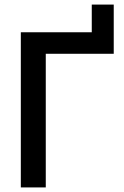

<svg xmlns="http://www.w3.org/2000/svg" viewBox="-20 -835 540 839"><path d="M180 -600V-16H71V-694H381V-815H477V-600Z"/></svg>

Font: D2Coding ligature
Style: Bold
Weight: 700
Monospace: yes
Designer: Yong-Rak Park; Jeong-Hwan Yoon; Sang-Min Lee;
Foundry: NHN Corporation
Version: Version 1.3.2; Build 20180524